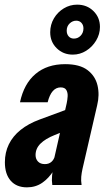

<svg xmlns="http://www.w3.org/2000/svg" viewBox="-20 -796 458 826"><path d="M205 0Q202 -20 204 -40Q206 -60 210 -82L206 -83L267 -352Q270 -366 271 -381.5Q272 -397 265.5 -408.5Q259 -420 241 -420Q221 -420 207 -404Q193 -388 185 -356H66Q83 -436 133 -478Q183 -520 260 -520Q323 -520 356.5 -494.5Q390 -469 399.5 -428.5Q409 -388 398 -343L335 -70Q331 -52 329.5 -35.5Q328 -19 331 0ZM96 10Q51 10 26 -18.5Q1 -47 1 -98Q1 -140 18 -175Q35 -210 68.5 -237Q102 -264 151 -282L300 -337L277 -240L215 -215Q175 -199 154 -178Q133 -157 133 -129Q133 -112 143.5 -101Q154 -90 173 -90Q190 -90 201 -99.5Q212 -109 216 -125L212 -64Q190 -29 161.5 -9.5Q133 10 96 10ZM293 -561Q252 -561 224 -588.5Q196 -616 196 -657Q196 -690 212 -717Q228 -744 254.5 -760Q281 -776 312 -776Q354 -776 382 -748.5Q410 -721 410 -680Q410 -649 393.5 -621.5Q377 -594 350.5 -577.5Q324 -561 293 -561ZM298 -630Q315 -630 327 -642.5Q339 -655 339 -674Q339 -688 330.5 -697.5Q322 -707 308 -707Q292 -707 279.5 -695Q267 -683 267 -664Q267 -649 275.5 -639.5Q284 -630 298 -630Z"/></svg>

Font: Instrument Sans Condensed
Style: Bold Italic
Weight: 700
Width: 3
Italic angle: -13°
Designer: Rodrigo Fuenzalida
Foundry: fragTYPE
Version: Version 1.000;gftools[0.9.28]